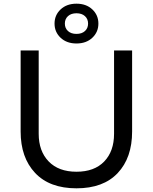

<svg xmlns="http://www.w3.org/2000/svg" viewBox="-20 -1004 829 1042"><path d="M481 -799Q448 -768 395 -768Q342 -768 309 -799Q276 -830 276 -876Q276 -922 309 -953Q342 -984 395 -984Q448 -984 481 -953Q514 -922 514 -876Q514 -830 481 -799ZM349 -835.5Q366 -820 395 -820Q424 -820 441 -835.5Q458 -851 458 -876Q458 -901 441 -916.5Q424 -932 395 -932Q366 -932 349 -916.5Q332 -901 332 -876Q332 -851 349 -835.5ZM92 -290V-730H190V-278Q190 -184 244 -128Q298 -72 395 -72Q492 -72 545.5 -127.5Q599 -183 599 -278V-730H697V-290Q697 -148 619 -65Q541 18 395 18Q249 18 170.5 -65.5Q92 -149 92 -290Z"/></svg>

Font: Sora
Style: Regular
Weight: 400
Designer: Jonathan Barnbrook, Julián Moncada
Foundry: Barnbrook Fonts
Version: Version 2.000